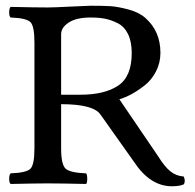

<svg xmlns="http://www.w3.org/2000/svg" viewBox="-20 -639 680 669"><path d="M296 -578Q246 -578 219.5 -560.5Q193 -543 193 -520V-309H261Q344 -309 391.5 -340.5Q439 -372 439 -454Q439 -494 426 -520.5Q413 -547 389.5 -558.5Q366 -570 345 -574Q324 -578 296 -578ZM193 -122Q193 -65 209 -51Q225 -37 280 -35Q284 -30 284 -16Q284 -2 280 2Q188 0 147 0Q106 0 17 2Q12 -2 12 -16Q12 -30 17 -35Q72 -37 86 -51Q100 -65 100 -122V-491Q100 -548 86 -562Q72 -576 17 -578Q12 -582 12 -596Q12 -610 17 -615Q104 -613 146 -613Q167 -613 225.5 -616Q284 -619 295 -619Q339 -619 364.5 -617.5Q390 -616 427.5 -606Q465 -596 487 -576Q539 -530 539 -455Q539 -420 523.5 -390Q508 -360 483.5 -341Q459 -322 437.5 -310.5Q416 -299 396 -293L532 -93Q553 -59 573 -42.5Q593 -26 620 -24Q627 -10 621 3Q607 10 579 10Q503 10 447 -75L330 -240Q305 -276 193 -276Z"/></svg>

Font: Linux Libertine Mono O
Style: Mono
Weight: 400
Designer: Philipp H. Poll
Foundry: Philipp H. Poll
Version: Version 5.1.7